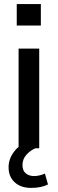

<svg xmlns="http://www.w3.org/2000/svg" viewBox="-20 -726 283 940"><path d="M71 0V-488H172V0ZM62 -601V-706H180V-601ZM133 194Q82 194 52 166.5Q22 139 22 93Q22 52 48.5 17Q75 -18 121 -39L153 0Q129 10 109.5 31.5Q90 53 90 82Q90 109 106 122.5Q122 136 147 136Q171 136 200 124L215 177Q181 194 133 194Z"/></svg>

Font: Nunito Sans SemiBold
Style: Regular
Weight: 600
Designer: Vernon Adams
Foundry: Vernon Adams
Version: Version 3.101; ttfautohint (v1.8.4.7-5d5b);gftools[0.9.27]